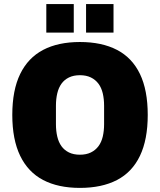

<svg xmlns="http://www.w3.org/2000/svg" viewBox="-20 -905 781 937"><path d="M370 12Q264 12 190.5 -26.5Q117 -65 78.5 -144.5Q40 -224 40 -344Q40 -465 78.5 -544Q117 -623 190.5 -661.5Q264 -700 370 -700Q477 -700 551 -661.5Q625 -623 663 -544Q701 -465 701 -344Q701 -224 663 -144.5Q625 -65 551 -26.5Q477 12 370 12ZM370 -150Q401 -150 423.5 -161Q446 -172 460.5 -191.5Q475 -211 481.5 -238.5Q488 -266 488 -299V-389Q488 -422 481.5 -449.5Q475 -477 460.5 -496.5Q446 -516 423.5 -527Q401 -538 370 -538Q339 -538 316.5 -527Q294 -516 280 -496.5Q266 -477 259.5 -449.5Q253 -422 253 -389V-299Q253 -266 259.5 -238.5Q266 -211 280 -191.5Q294 -172 316.5 -161Q339 -150 370 -150ZM206 -746V-885H340V-746ZM400 -746V-885H534V-746Z"/></svg>

Font: Archivo SemiCondensed Black
Style: Regular
Weight: 900
Width: 4
Designer: Hector Gatti
Foundry: Omnibus-Type
Version: Version 2.001